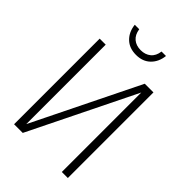

<svg xmlns="http://www.w3.org/2000/svg" viewBox="-263 -1020 1126 1126"><g transform="rotate(45 300.0 -456.5)"><path d="M295 -793Q239 -793 205 -826Q171 -859 165 -913H202Q208 -873 232.5 -852.5Q257 -832 295 -832Q332 -832 357 -852.5Q382 -873 387 -913H424Q418 -859 384 -826Q350 -793 295 -793ZM523 0H473V-659L149 0H77V-710H127V-51L451 -710H523Z"/></g></svg>

Font: Geist Mono ExtraLight
Style: Regular
Weight: 200
Monospace: yes
Designer: Basement.studio, Andrés Briganti, Mateo Zaragoza
Foundry: Basement.studio, Vercel, Andrés Briganti, Guido Ferreyra, Mateo Zaragoza
Version: Version 1.500; ttfautohint (v1.8.4.7-5d5b)